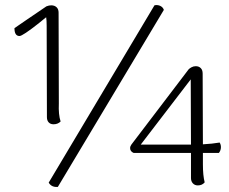

<svg xmlns="http://www.w3.org/2000/svg" viewBox="-20 -724 901 757"><path d="M165 -262 164 -622Q164 -645 162 -656Q155 -650 128.5 -629Q102 -608 82.5 -595Q63 -582 57 -582Q37 -582 37 -613L85 -646L163 -699Q173 -703 182 -703Q195 -703 203 -695.5Q211 -688 211 -674L212 -316Q210 -272 219 -245Q208 -234 191 -234Q179 -234 172 -241.5Q165 -249 165 -262ZM597 -704Q607 -704 615 -699Q623 -694 626 -685L208 13Q183 15 172 -4L589 -703Q592 -704 597 -704ZM851 -144Q851 -131 843 -121H780V-76Q780 -32 787 -5Q777 7 760 7Q748 7 740.5 -1Q733 -9 733 -22V-121H507Q493 -127 493 -140Q493 -147 498 -154L724 -451Q728 -455 735.5 -459Q743 -463 752 -463Q764 -463 771.5 -455.5Q779 -448 779 -434L780 -155Q817 -157 846 -162Q851 -154 851 -144ZM733 -154 732 -411 535 -154Z"/></svg>

Font: Arima Madurai Light
Style: Regular
Weight: 300
Designer: Joana Correia and Natanael Gama
Foundry: NDISCOVER
Version: Version 1.020